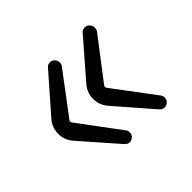

<svg xmlns="http://www.w3.org/2000/svg" viewBox="-99 -615 668 668"><g transform="rotate(-45 235.0 -281.0)"><path d="M219.7 -89.8Q212.9 -84 205.1 -84Q204.1 -84 203.1 -84Q193.4 -85 186.5 -92.8L69.3 -226.6Q48.8 -250 48.8 -280.8Q48.8 -311.5 69.3 -335L186.5 -468.8Q192.4 -476.6 203.1 -477.5Q204.1 -477.5 205.1 -477.5Q212.9 -477.5 219.7 -471.7Q227.5 -464.8 228.5 -455.1Q229.5 -445.3 223.6 -437.5L110.4 -287.1Q106.4 -281.2 110.4 -275.4L224.6 -122.1Q229.5 -115.2 228.5 -105.5Q227.5 -95.7 219.7 -89.8ZM391.6 -89.8Q384.8 -84 377 -84Q375 -84 374 -84Q364.3 -85 357.4 -92.8L241.2 -226.6Q220.7 -250 220.7 -280.8Q220.7 -311.5 241.2 -335L357.4 -468.8Q363.3 -476.6 374 -477.5Q375 -477.5 376 -477.5Q384.8 -477.5 391.6 -471.7Q400.4 -463.9 400.4 -452.1Q400.4 -443.4 395.5 -436.5L281.2 -287.1Q277.3 -281.2 281.2 -275.4L395.5 -123Q400.4 -116.2 400.4 -108.4Q400.4 -96.7 391.6 -89.8Z"/></g></svg>

Font: Gen Jyuu Gothic Normal
Style: Regular
Weight: 300
Designer: [Source Han Sans]
Ryoko NISHIZUKA  (kana & ideographs); Paul D. Hunt (Latin, Greek & Cyrillic); Wenlong ZHANG  (bopomofo
Version: Version 1.002.20150607